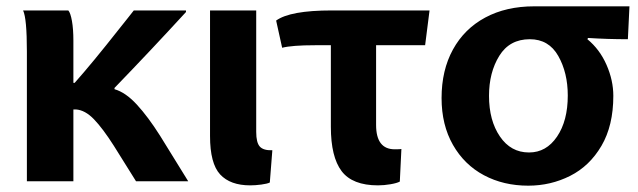

<svg xmlns="http://www.w3.org/2000/svg" viewBox="-20 -530 2016 607"><path d="M342 -248Q377 -238 412.5 -199.5Q448 -161 486 -101L575 43H410L340 -69Q305 -124 277 -153Q249 -182 220 -184H212V43H65V-367Q65 -472 53 -497H196Q203 -489 207.5 -463.5Q212 -438 212 -402V-268H216Q272 -331 357 -439Q371 -457 382.5 -471Q394 -485 403 -497H568V-492Q458 -372 342 -252Z M790 -113Q790 -79 801.5 -66.5Q813 -54 841 -55L833 47Q825 51 806 53.5Q787 56 771 56Q708 56 676 21.5Q644 -13 644 -100V-497H790Z M1244 44Q1235 49 1214.5 52.5Q1194 56 1175 56Q1094 56 1060 11Q1026 -34 1026 -129V-387H976Q903 -387 872 -379L853 -465Q897 -497 1029 -497H1338L1324 -387H1169V-135Q1169 -58 1228 -58Q1246 -58 1249 -59Z M1837 -406Q1876 -374 1897.5 -325Q1919 -276 1919 -227Q1919 -133 1881.5 -69Q1844 -5 1782.5 26Q1721 57 1650 57Q1572 57 1510 24Q1448 -9 1412 -72Q1376 -135 1376 -220Q1376 -308 1412 -373.5Q1448 -439 1514 -474.5Q1580 -510 1669 -510H1846H1936H1970L1965 -406Q1901 -406 1839 -410ZM1653 -48Q1707 -48 1741 -98Q1775 -148 1775 -228Q1775 -300 1745 -353Q1715 -406 1655 -406Q1591 -406 1558.5 -353.5Q1526 -301 1526 -227Q1526 -149 1560.5 -98.5Q1595 -48 1652 -48Z"/></svg>

Font: LINE Seed Sans KR Bold
Style: Regular
Weight: 700
Designer: LINE BX Design & Sandoll Inc & Dalton Maag Ltd
Foundry: Sandoll Inc.
Version: Version 1.000